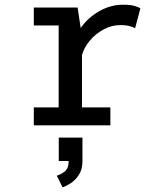

<svg xmlns="http://www.w3.org/2000/svg" viewBox="-20 -532 690 815"><path d="M123.5 0V-76H229V-424H123.5V-500H309.5L322.5 -413Q352.5 -456.5 400.8 -484.2Q449 -512 502.5 -512Q536 -512 553 -506.2Q570 -500.5 576 -497L553.5 -412Q548.5 -415.5 532.5 -420.5Q516.5 -425.5 490 -425.5Q454 -425.5 420 -407.2Q386 -389 361.5 -359.8Q337 -330.5 328 -298.5V-76H448.5V0ZM229.5 151.5V52H330V151.5Q330 187 314.8 210.2Q299.5 233.5 279.5 246.2Q259.5 259 245.5 263L221 213.5Q236 210 253.8 196.8Q271.5 183.5 271.5 151.5Z"/></svg>

Font: Trispace
Style: Regular
Weight: 400
Designer: Tyler Finck
Foundry: Etcetera Type Company
Version: Version 1.210; ttfautohint (v1.8.3)